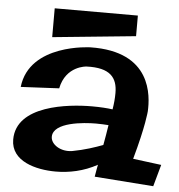

<svg xmlns="http://www.w3.org/2000/svg" viewBox="-51 -707 736 789"><g transform="rotate(5 317.5 -312.5)"><path d="M518 -71C557 -210 561 -271 561 -271C564 -333 558 -517 303 -512C303 -512 52 -506 32 -325L190 -333C209 -428 294 -432 294 -432C392 -436 422 -397 422 -334C422 -312 420 -290 416 -266C394 -269 366 -271 331 -271C232 -271 20 -249 20 -107C20 -17 124 9 205 9C260 9 320 -3 376 -34C376 -34 370 -4 367 16L610 34L635 -56ZM405 -200C401 -173 396 -144 391 -117C360 -105 315 -90 266 -81C218 -73 177 -101 177 -132C177 -193 304 -202 353 -202C372 -202 390 -201 405 -200ZM486 -659H143V-540L486 -574Z"/></g></svg>

Font: Peralta
Style: Regular
Weight: 400
Designer: Astigmatic (AOETI)
Foundry: Astigmatic (AOETI)
Version: Version 1.000